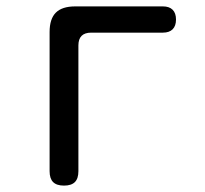

<svg xmlns="http://www.w3.org/2000/svg" viewBox="-20 -570 640 600"><path d="M180 10Q157 10 146 -1Q135 -12 135 -35V-470Q135 -511 154.5 -530.5Q174 -550 215 -550H489Q509 -550 519.5 -539.5Q530 -529 530 -509Q530 -489 519.5 -478.5Q509 -468 489 -468H265Q245 -468 235 -458Q225 -448 225 -428V-35Q225 -12 214 -1Q203 10 180 10Z"/></svg>

Font: Maple Mono NL
Style: Regular
Weight: 400
Monospace: yes
Designer: subframe7536
Version: Version 7.000